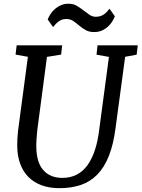

<svg xmlns="http://www.w3.org/2000/svg" viewBox="-20 -982 746 1012"><path d="M231.4 -879.4Q237.3 -895 247.6 -909.9Q257.8 -924.8 271.7 -936.5Q285.6 -948.2 303 -955.3Q320.3 -962.4 341.3 -962.4Q365.7 -962.4 384.3 -951.7Q402.8 -940.9 419.2 -928Q435.5 -915 451.2 -904.3Q466.8 -893.6 485.4 -893.6Q500 -893.6 511 -897.7Q522 -901.9 530.3 -908Q538.6 -914.1 544.9 -921.6Q551.3 -929.2 557.1 -936L585.4 -896Q580.6 -882.8 571.3 -868.2Q562 -853.5 548.6 -841.3Q535.2 -829.1 517.1 -821Q499 -813 476.1 -813Q449.7 -813 431.4 -823.5Q413.1 -834 397.7 -846.9Q382.3 -859.9 367.2 -870.6Q352.1 -881.3 331.5 -881.8Q307.6 -882.3 290.8 -870.1Q273.9 -857.9 259.8 -839.4ZM70.8 -209Q70.8 -228 71.5 -247.8Q72.3 -267.6 74.7 -289.6L127 -682.6L62 -694.3L67.9 -743.2H307.6L302.2 -694.3L227.5 -682.1L176.8 -298.3Q173.8 -271 172.4 -248Q170.9 -225.1 171.4 -204.1Q172.9 -125 208.7 -84.7Q244.6 -44.4 308.6 -44.4Q392.1 -44.4 440.7 -110.8Q489.3 -177.2 503.9 -305.7L554.2 -682.1L488.8 -693.8L494.1 -743.2H706.1L700.2 -693.8L639.6 -682.6L588.9 -306.2Q577.6 -219.7 553.7 -159.7Q529.8 -99.6 492.7 -61.8Q455.6 -23.9 405.8 -7.1Q356 9.8 293.5 9.8Q239.7 9.8 198.7 -5.6Q157.7 -21 129.6 -49.3Q101.6 -77.6 86.7 -118.2Q71.8 -158.7 70.8 -209Z"/></svg>

Font: Merriweather
Style: Italic
Weight: 400
Italic angle: -7°
Designer: Eben Sorkin ( eben@eyebytes.com )
Foundry: Eben Sorkin ( eben@eyebytes.com )
Version: Version 1.005; ttfautohint (v0.97) -l 13 -r 13 -G 200 -x 24 